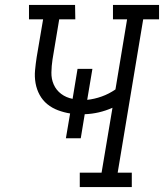

<svg xmlns="http://www.w3.org/2000/svg" viewBox="-20 -755 662 775"><path d="M512 0H302V-58H390L434 -320Q407 -308 379 -301.5Q351 -295 322 -294L306 -197H246L263 -297Q238 -301 214 -310Q190 -319 171 -334.5Q152 -350 140 -372Q128 -394 123.5 -419.5Q119 -445 121.5 -471.5Q124 -498 128 -524L154 -677H97V-735H283L284 -677H219L192 -515Q188 -489 187.5 -462.5Q187 -436 197 -413.5Q207 -391 227 -376Q247 -361 273 -356L293 -477H353L332 -352Q361 -355 390.5 -365.5Q420 -376 446 -394L493 -677H436V-735H622V-677H558L455 -58H512Z"/></svg>

Font: Iosevka HT Light Extended
Style: Italic
Weight: 300
Width: 7
Italic angle: -9°
Monospace: yes
Designer: Belleve Invis
Foundry: Belleve Invis
Version: Version 32.3.0; ttfautohint (v1.8.4)